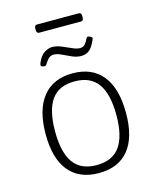

<svg xmlns="http://www.w3.org/2000/svg" viewBox="-122 -905 813 995"><g transform="rotate(-15 284.5 -407.5)"><path d="M285 6Q180 6 124.5 -61.5Q69 -129 69 -259Q69 -390 124.5 -459.5Q180 -529 285 -529Q389 -529 444.5 -460Q500 -391 500 -259Q500 -129 445 -61.5Q390 6 285 6ZM284 -37Q369 -37 409 -93Q449 -149 449 -261Q449 -374 409 -430Q369 -486 284 -486Q199 -486 159.5 -430Q120 -374 120 -261Q120 -149 159.5 -93Q199 -37 284 -37ZM158 -602Q152 -602 144 -604Q136 -606 136 -612Q136 -618 139 -625Q155 -662 177 -675Q199 -688 218 -688Q241 -688 266.5 -677.5Q292 -667 316 -656Q340 -645 357 -645Q375 -645 384.5 -656.5Q394 -668 399.5 -680Q405 -692 411 -692Q417 -692 425 -687.5Q433 -683 433 -680Q433 -677 431 -671Q429 -665 423 -654Q410 -628 393.5 -616Q377 -604 353 -604Q329 -604 304 -615Q279 -626 256.5 -637Q234 -648 216 -648Q198 -648 187 -636.5Q176 -625 169.5 -613.5Q163 -602 158 -602ZM173 -777Q159 -777 159 -795V-803Q159 -821 173 -821H397Q411 -821 411 -803V-795Q411 -777 397 -777Z"/></g></svg>

Font: Asap ExtraLight
Style: Regular
Weight: 200
Designer: Pablo Cosgaya
Foundry: Omnibus-Type
Version: Version 3.001; ttfautohint (v1.8.4.7-5d5b)